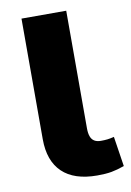

<svg xmlns="http://www.w3.org/2000/svg" viewBox="-82 -757 559 820"><g transform="rotate(-10 197.0 -347.0)"><path d="M273 11Q173 11 121.5 -38.5Q70 -88 70 -182V-705H264V-195Q264 -174 269 -160Q274 -146 285 -139Q296 -132 314 -132Q330 -132 342.5 -133.5Q355 -135 371 -139L391 -9Q360 2 335 6.5Q310 11 273 11Z"/></g></svg>

Font: Nunito Sans 6pt Black
Style: Regular
Weight: 900
Version: Version 3.101;gftools[0.9.27]